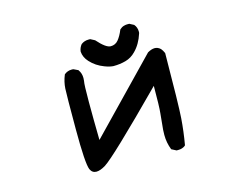

<svg xmlns="http://www.w3.org/2000/svg" viewBox="-94 -793 1188 953"><g transform="rotate(-15 500.0 -316.0)"><path d="M664.1 -72.3Q664.1 -85 665 -98.6L672.9 -180.7Q676.8 -215.8 676.8 -321.3Q389.6 -31.2 338.9 0Q311.5 16.6 292 16.6Q270.5 16.6 260.7 -4.9Q247.1 -37.1 247.1 -212.4Q247.1 -387.7 249 -421.9Q251 -456.1 264.6 -489.3L265.6 -491.2Q282.2 -504.9 303.7 -504.9Q311.5 -504.9 313.5 -503.9L335.9 -493.2L336.9 -491.2Q349.6 -473.6 349.6 -449.2Q349.6 -442.4 348.6 -434.6Q344.7 -418 344.7 -327.6Q344.7 -237.3 346.7 -131.8L692.4 -489.3Q712.9 -501 729 -501Q745.1 -501 758.8 -488.3Q766.6 -479.5 773.4 -463.9V-461.9Q771.5 -198.2 766.6 -130.9Q761.7 -63.5 750 2.9L748 5.9Q733.4 17.6 711.9 17.6Q709 17.6 703.1 17.6L678.7 4.9Q664.1 -32.2 664.1 -72.3ZM422.9 -627Q425.8 -627 431.6 -627L454.1 -615.2Q497.1 -566.4 521.5 -566.4Q545.9 -566.4 561 -585Q576.2 -603.5 588.9 -634.8Q599.6 -644.5 609.9 -647.5Q620.1 -650.4 627 -650.4Q633.8 -650.4 638.7 -650.4L661.1 -638.7Q674.8 -623 674.8 -600.6Q674.8 -593.8 673.8 -591.8Q657.2 -540 625 -507.8Q602.5 -484.4 572.8 -476.1Q543 -467.8 508.8 -467.8Q490.2 -468.8 464.8 -478.5Q422.9 -494.1 394.5 -525.4Q372.1 -549.8 370.1 -579.1Q372.1 -598.6 384.8 -614.3Q401.4 -627 422.9 -627Z"/></g></svg>

Font: JasonHandwriting2
Style: SemiBold
Weight: 600
Version: Version 1.04.7